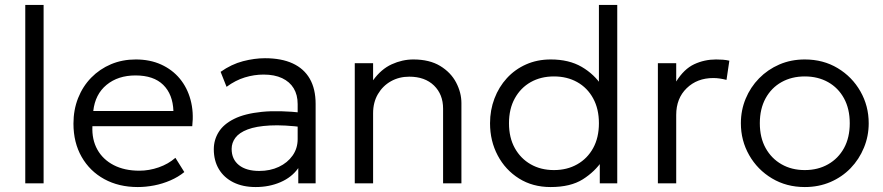

<svg xmlns="http://www.w3.org/2000/svg" viewBox="-20 -740 3564 775"><path d="M82 0V-720H156V0Z M536 15Q459.5 15 401 -17Q342.5 -49 309.5 -106.8Q276.5 -164.5 276.5 -241Q276.5 -296.5 295.2 -344Q314 -391.5 348.2 -426.5Q382.5 -461.5 428.2 -480.8Q474 -500 528 -500Q585.5 -500 630.5 -479.5Q675.5 -459 705.8 -422.5Q736 -386 749.2 -336.8Q762.5 -287.5 756 -230.5H353Q350.5 -176.5 373 -136.2Q395.5 -96 439 -73.5Q482.5 -51 542.5 -51Q582 -51 620.8 -64.5Q659.5 -78 688 -103L724 -45.5Q699.5 -25.5 667.8 -11.8Q636 2 602.2 8.5Q568.5 15 536 15ZM356.5 -292H680Q677.5 -359.5 638.8 -397.5Q600 -435.5 527 -435.5Q456.5 -435.5 410.2 -397.5Q364 -359.5 356.5 -292Z M1012 15Q960 15 922 -4Q884 -23 863.5 -57.2Q843 -91.5 843 -137.5Q843 -175.5 862.8 -207.2Q882.5 -239 925.2 -260.2Q968 -281.5 1037 -288.5Q1106 -295.5 1205 -284.5L1207.5 -226Q1126 -236.5 1069.8 -233.5Q1013.5 -230.5 979.5 -217.5Q945.5 -204.5 930.2 -184Q915 -163.5 915 -139Q915 -97 944.5 -73.5Q974 -50 1026.5 -50Q1070.5 -50 1105.5 -66.5Q1140.5 -83 1161 -112Q1181.5 -141 1181.5 -178.5V-320Q1181.5 -357 1165.5 -383.5Q1149.5 -410 1118.8 -424.5Q1088 -439 1044 -439Q1006 -439 968.2 -427.5Q930.5 -416 894.5 -389.5L870.5 -450Q914.5 -481 961 -493Q1007.5 -505 1049.5 -505Q1116 -505 1161.5 -484Q1207 -463 1230.5 -422Q1254 -381 1254 -320.5V0H1184V-61.5Q1158 -24.5 1112.5 -4.8Q1067 15 1012 15Z M1412 0V-485H1486V-416Q1518.5 -461 1561.2 -480.5Q1604 -500 1648.5 -500Q1713.5 -500 1756.8 -473.8Q1800 -447.5 1821.2 -406.8Q1842.5 -366 1842.5 -324V0H1768.5V-301.5Q1768.5 -359 1731.8 -394.8Q1695 -430.5 1632 -430.5Q1591 -430.5 1558 -412Q1525 -393.5 1505.5 -360.2Q1486 -327 1486 -283V0Z M2202.5 15Q2130 15 2075 -19.5Q2020 -54 1989 -112.5Q1958 -171 1958 -242.5Q1958 -295.5 1975.8 -342.2Q1993.5 -389 2026 -424.5Q2058.5 -460 2103.5 -480Q2148.5 -500 2203 -500Q2276.5 -500 2327.8 -470.2Q2379 -440.5 2411 -391.5L2397.5 -375V-720H2471.5V0H2401V-110.5L2412.5 -93.5Q2382 -47.5 2332.5 -16.2Q2283 15 2202.5 15ZM2216 -53.5Q2269 -53.5 2310 -76.8Q2351 -100 2374.2 -142.2Q2397.5 -184.5 2397.5 -242.5Q2397.5 -300.5 2374.2 -343Q2351 -385.5 2310 -408.5Q2269 -431.5 2216 -431.5Q2163 -431.5 2122.2 -408.5Q2081.5 -385.5 2058 -343Q2034.5 -300.5 2034.5 -242.5Q2034.5 -184.5 2058 -142.2Q2081.5 -100 2122.2 -76.8Q2163 -53.5 2216 -53.5Z M2635.5 0V-485H2709.5V-411Q2741 -461.5 2782.2 -480.8Q2823.5 -500 2870.5 -500Q2884 -500 2897.8 -499Q2911.5 -498 2924 -495L2912.5 -417.5Q2899 -421 2885.8 -423Q2872.5 -425 2859 -425Q2794 -425 2751.8 -384Q2709.5 -343 2709.5 -276V0Z M3228.5 15Q3154.5 15 3096 -20Q3037.5 -55 3004 -113.8Q2970.5 -172.5 2970.5 -242.5Q2970.5 -295 2989.8 -341.5Q3009 -388 3044 -423.8Q3079 -459.5 3126 -479.8Q3173 -500 3228.5 -500Q3303 -500 3361.2 -465Q3419.5 -430 3453 -371.2Q3486.5 -312.5 3486.5 -242.5Q3486.5 -190.5 3467.2 -143.8Q3448 -97 3413.5 -61.2Q3379 -25.5 3331.8 -5.2Q3284.5 15 3228.5 15ZM3228.5 -53.5Q3281.5 -53.5 3322.5 -76.8Q3363.5 -100 3386.8 -142.2Q3410 -184.5 3410 -242.5Q3410 -300.5 3386.8 -343Q3363.5 -385.5 3322.5 -408.5Q3281.5 -431.5 3228.5 -431.5Q3175.5 -431.5 3134.5 -408.5Q3093.5 -385.5 3070.2 -343Q3047 -300.5 3047 -242.5Q3047 -184.5 3070.5 -142.2Q3094 -100 3134.8 -76.8Q3175.5 -53.5 3228.5 -53.5Z"/></svg>

Font: Geologica Roman ExtraLight
Style: Regular
Weight: 250
Designer: Sindre Bremnes, Frode Helland
Foundry: Monokrom Skriftforlag AS
Version: Version 1.010;gftools[0.9.28]